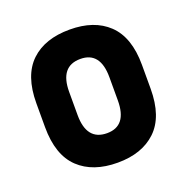

<svg xmlns="http://www.w3.org/2000/svg" viewBox="-103 -628 716 735"><g transform="rotate(-20 255.0 -260.0)"><path d="M98.1 -43Q40 -98.1 40 -211.9V-309.1Q40 -421.9 98.1 -477.1Q154.8 -530.8 255.9 -530.8Q355.5 -530.8 412.1 -477.1Q470.2 -421.9 470.2 -309.1V-211.9Q470.2 -98.1 412.1 -43Q355 11.2 255.9 11.2Q155.3 11.2 98.1 -43ZM336.9 -307.1Q336.9 -411.1 255.9 -411.1Q172.9 -411.1 172.9 -307.1V-212.9Q172.9 -108.9 255.9 -108.9Q336.9 -108.9 336.9 -212.9Z"/></g></svg>

Font: D-DIN-PRO ExtraBold
Style: Bold
Weight: 800
Designer: Charles Nix
Foundry: CyberFei
Version: Version 1.000;hotconv 1.0.109;makeotfexe 2.5.65596